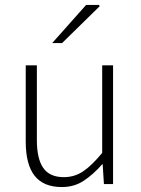

<svg xmlns="http://www.w3.org/2000/svg" viewBox="-20 -744 569 776"><path d="M230 12Q156 12 120 -33.5Q84 -79 84 -172V-480H129V-178Q129 -102 155 -65Q181 -28 238 -28Q281 -28 316 -51.5Q351 -75 393 -126V-480H437V0H400L395 -80H393Q357 -39 318.5 -13.5Q280 12 230 12ZM191 -570 328 -724H380L383 -719L231 -570Z"/></svg>

Font: Mada Light
Style: Regular
Weight: 300
Designer: Khaled Hosny
Version: Version 1.5